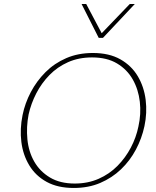

<svg xmlns="http://www.w3.org/2000/svg" viewBox="-20 -927 776 953"><path d="M346 6Q267 6 212 -24Q157 -54 125.5 -106Q94 -158 86 -222.5Q78 -287 92 -356Q104 -415 133 -470Q162 -525 206 -569Q250 -613 309 -638.5Q368 -664 441 -664Q522 -664 577.5 -632.5Q633 -601 664 -548.5Q695 -496 703 -431.5Q711 -367 697 -301Q684 -240 654.5 -184.5Q625 -129 580.5 -86.5Q536 -44 477.5 -19Q419 6 346 6ZM351 -16Q416 -16 469.5 -39.5Q523 -63 563 -103.5Q603 -144 629.5 -194.5Q656 -245 667 -299Q681 -361 674 -422Q667 -483 639 -532.5Q611 -582 561 -612Q511 -642 437 -642Q371 -642 318 -618.5Q265 -595 225.5 -554.5Q186 -514 160 -463.5Q134 -413 122 -359Q110 -297 116 -235.5Q122 -174 150 -125Q178 -76 228 -46Q278 -16 351 -16ZM470 -739 477 -754 624 -907H649L491 -739ZM470 -739 385 -907H408L489 -754L491 -739Z"/></svg>

Font: Ysabeau Office Thin
Style: Italic
Weight: 250
Italic angle: -12°
Designer: Christian Thalmann (Catharsis Fonts)
Version: Version 2.001;gftools[0.9.30]; featfreeze: tnum,lnum,ss02